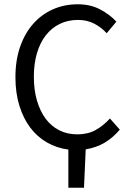

<svg xmlns="http://www.w3.org/2000/svg" viewBox="-20 -688 611 896"><path d="M299 188V10Q245 3 199.5 -23Q154 -49 121.5 -92Q89 -135 70.5 -194.5Q52 -254 52 -328Q52 -407 74 -470Q96 -533 135 -577Q174 -621 227 -644.5Q280 -668 343 -668Q403 -668 448.5 -643.5Q494 -619 523 -587L478 -533Q452 -561 419 -578Q386 -595 344 -595Q297 -595 259 -576.5Q221 -558 194 -523.5Q167 -489 152.5 -440Q138 -391 138 -330Q138 -268 152.5 -218.5Q167 -169 193 -134Q219 -99 256.5 -80Q294 -61 341 -61Q389 -61 425 -80.5Q461 -100 493 -135L539 -83Q507 -45 468 -22Q429 1 380 9L372 188Z"/></svg>

Font: Source Sans Pro
Style: Regular
Weight: 400
Designer: Paul D. Hunt
Foundry: Adobe Systems Incorporated
Version: Version 2.021;PS 2.000;hotconv 1.0.86;makeotf.lib2.5.63406